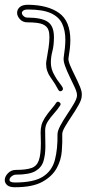

<svg xmlns="http://www.w3.org/2000/svg" viewBox="-38 -715 364 808"><path d="M25 73Q2 73 -8 64Q-18 55 -18 43Q-18 28 -4.5 14Q9 0 29 0Q72 0 94.5 -8Q117 -16 125.5 -40.5Q134 -65 134 -112Q134 -126 133.5 -137Q133 -148 133 -157Q133 -174 136.5 -188Q140 -202 150.5 -219Q161 -236 183 -262Q188 -268 192 -273Q196 -278 198 -282Q201 -287 206 -287Q211 -287 215 -282Q219 -277 215 -271Q205 -255 190 -238.5Q175 -222 163.5 -204.5Q152 -187 152 -166Q152 -148 152.5 -131.5Q153 -115 153 -99Q153 -64 145 -37Q137 -10 111 5Q85 20 29 20Q20 20 11 27Q2 34 2 42Q2 53 25 53Q104 53 142.5 28.5Q181 4 193 -42Q205 -88 204 -150Q204 -164 216 -186.5Q228 -209 244.5 -233.5Q261 -258 273.5 -279.5Q286 -301 286 -313V-315Q286 -327 276.5 -347.5Q267 -368 255.5 -391.5Q244 -415 236 -437Q228 -459 230 -473Q233 -493 235 -512Q237 -531 237 -548Q237 -587 223.5 -615.5Q210 -644 176 -659.5Q142 -675 80 -675Q66 -675 60 -670.5Q54 -666 54 -661Q54 -654 61 -647.5Q68 -641 77 -641Q136 -641 162.5 -623.5Q189 -606 189 -559Q189 -524 182.5 -499.5Q176 -475 176 -452Q176 -439 179.5 -425.5Q183 -412 193 -395Q202 -379 212 -366.5Q222 -354 226 -346Q227 -344 227 -341Q227 -337 223.5 -334Q220 -331 216 -331Q211 -331 208 -336Q194 -363 175 -389Q156 -415 156 -447Q156 -454 159.5 -472.5Q163 -491 166.5 -515Q170 -539 170 -559Q170 -577 166 -588Q161 -604 142.5 -612.5Q124 -621 77 -621Q58 -621 46 -634Q34 -647 34 -661Q34 -675 45 -685Q56 -695 80 -695Q164 -694 211 -660Q258 -626 258 -546Q258 -527 255.5 -507Q253 -487 250 -469Q249 -459 257.5 -439Q266 -419 278 -395Q290 -371 299 -349Q308 -327 306 -312Q306 -297 293.5 -274.5Q281 -252 264.5 -227.5Q248 -203 236 -182.5Q224 -162 224 -151Q225 -115 222 -78Q219 -41 201 -8Q182 27 140.5 50Q99 73 25 73Z"/></svg>

Font: Neonderthaw
Style: Regular
Weight: 400
Designer: Robert E. Leuschke
Foundry: Robert E. Leuschke
Version: Version 1.010; ttfautohint (v1.8.3)